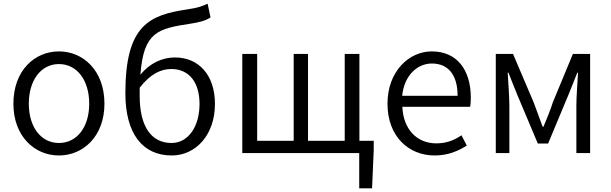

<svg xmlns="http://www.w3.org/2000/svg" viewBox="-20 -834 3328 1046"><path d="M301 13C433 13 549 -91 549 -269C549 -450 433 -554 301 -554C169 -554 53 -450 53 -269C53 -91 169 13 301 13ZM301 -55C204 -55 137 -141 137 -269C137 -398 204 -485 301 -485C399 -485 466 -398 466 -269C466 -141 399 -55 301 -55Z M916 13C1044 13 1151 -96 1151 -268C1151 -425 1063 -521 933 -521C863 -521 795 -489 745 -427C762 -662 842 -678 1018 -705C1063 -712 1098 -720 1127 -739L1111 -814C1078 -799 1061 -792 1001 -783C794 -752 663 -698 663 -326C663 -108 755 13 916 13ZM741 -356C800 -433 859 -458 913 -458C1013 -458 1067 -382 1067 -268C1067 -141 1003 -55 915 -55C800 -55 741 -151 741 -311Z M1300 0H1937V192H2007L2016 -16V-67H1938V-540H1858V-67H1658V-540H1580V-67H1381V-540H1300Z M2348 13C2422 13 2477 -12 2523 -41L2494 -97C2453 -69 2411 -53 2357 -53C2249 -53 2177 -132 2172 -252H2541C2544 -266 2545 -283 2545 -301C2545 -457 2467 -554 2332 -554C2208 -554 2091 -445 2091 -269C2091 -92 2205 13 2348 13ZM2171 -312C2182 -423 2253 -488 2333 -488C2421 -488 2473 -427 2473 -312Z M2681 0H2755V-258C2755 -305 2749 -382 2746 -438H2750C2766 -396 2784 -353 2800 -313L2910 -52H2966L3075 -313C3091 -353 3109 -396 3125 -438H3129C3126 -382 3120 -305 3120 -258V0H3195V-540H3101L2992 -277C2978 -232 2959 -188 2941 -144H2936C2921 -188 2903 -232 2887 -277L2775 -540H2681Z"/></svg>

Font: Noto Sans HK DemiLight
Style: Regular
Weight: 350
Designer: Ryoko NISHIZUKA 西塚涼子 (kana, bopomofo & ideographs); Paul D. Hunt (Latin, Greek & Cyrillic); Sandoll Communications 산돌커뮤니
Foundry: Adobe
Version: Version 2.004;hotconv 1.0.118;makeotfexe 2.5.65603